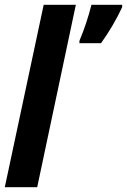

<svg xmlns="http://www.w3.org/2000/svg" viewBox="-30 -780 529 800"><path d="M125 0 286 -760H152L-10 0ZM391 -600Q443 -673 479 -750V-760H351Q331 -681 301 -610V-600Z"/></svg>

Font: Noto Sans UI Condensed ExtraBold
Style: Italic
Weight: 800
Width: 3
Designer: Monotype Design Team
Foundry: Monotype Imaging Inc.
Version: 1.001